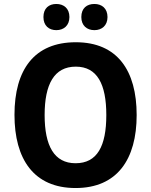

<svg xmlns="http://www.w3.org/2000/svg" viewBox="-20 -938 762 968"><path d="M199 -852C199 -808 227 -786 264 -786C301 -786 330 -809 330 -852C330 -896 301 -918 264 -918C227 -918 199 -897 199 -852ZM390 -852C390 -809 418 -786 456 -786C493 -786 522 -809 522 -852C522 -896 493 -918 456 -918C418 -918 390 -897 390 -852ZM669 -358C669 -582 572 -725 362 -725C153 -725 53 -587 53 -359C53 -136 150 10 361 10C571 10 669 -135 669 -358ZM205 -358C205 -513 253 -602 362 -602C470 -602 516 -514 516 -358C516 -201 470 -115 361 -115C253 -115 205 -203 205 -358Z"/></svg>

Font: Noto Sans Myanmar SemiCondensed
Style: Bold
Weight: 700
Width: 4
Designer: Monotype Design Team
Foundry: Monotype Imaging Inc.
Version: Version 2.107